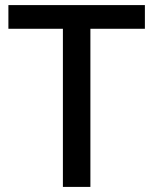

<svg xmlns="http://www.w3.org/2000/svg" viewBox="-20 -827 603 754"><path d="M335 -93H227V-714H13V-807H549V-714H335Z"/></svg>

Font: Noto Sans Telugu UI Medium
Style: Regular
Weight: 500
Designer: Jelle Bosma - Monotype Design Team
Foundry: Monotype Imaging Inc.
Version: Version 2.005; ttfautohint (v1.8.4.7-5d5b)